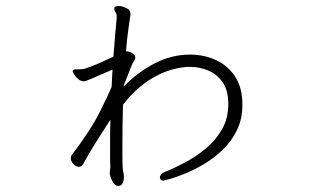

<svg xmlns="http://www.w3.org/2000/svg" viewBox="-20 -582 1040 640"><path d="M393 12Q392 23 387.5 30.5Q383 38 374 38Q364 38 356 24.5Q348 11 346 -3V-7Q346 -12 347 -17Q348 -22 348 -26Q347 -38 347 -55Q347 -72 347 -91Q347 -111 347 -134.5Q347 -158 348 -183Q328 -152 304 -114.5Q280 -77 257 -35Q252 -26 243 -26Q233 -26 224.5 -35.5Q216 -45 216 -55Q216 -61 219 -65Q283 -149 313.5 -210.5Q344 -272 352 -292L355 -350Q300 -326 282 -318.5Q264 -311 261 -311Q249 -311 240.5 -318.5Q232 -326 227 -334.5Q222 -343 222 -344Q222 -351 234 -351H247Q255 -351 263 -353Q289 -362 312 -372Q335 -382 358 -393Q361 -435 364 -467.5Q367 -500 369 -522V-526Q369 -537 365 -541.5Q361 -546 361 -553V-556Q363 -562 376 -562Q386 -562 400.5 -555.5Q415 -549 415 -536Q415 -531 414 -528Q413 -520 408 -485.5Q403 -451 400 -411H403Q411 -411 421 -404.5Q431 -398 431 -391Q431 -384 423 -373Q421 -370 412.5 -348Q404 -326 393 -298Q393 -295 392 -293Q438 -341 495 -370.5Q552 -400 613 -400H618Q664 -399 702.5 -380.5Q741 -362 764.5 -325.5Q788 -289 788 -233Q788 -185 769.5 -147.5Q751 -110 721.5 -82Q692 -54 659 -34.5Q626 -15 596 -3Q566 9 546.5 14.5Q527 20 525 20Q517 20 514 14Q514 13 513.5 12Q513 11 513 10Q513 -2 530 -9Q560 -21 596 -40Q632 -59 665 -86Q698 -113 719.5 -150Q741 -187 741 -235Q741 -281 722 -308Q703 -335 674 -347Q645 -359 614 -359H603Q542 -354 487.5 -321.5Q433 -289 390 -233Q389 -200 388.5 -168Q388 -136 388 -107Q388 -83 388 -61.5Q388 -40 389 -23Q389 -16 391 -8.5Q393 -1 393 8Z"/></svg>

Font: Moon Stars Kai T Light
Style: Regular
Weight: 300
Designer: GuiWonder
Version: Version 1.101